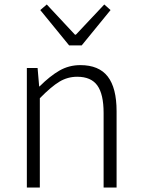

<svg xmlns="http://www.w3.org/2000/svg" viewBox="-20 -838 632 858"><path d="M100 -534H148L155 -452H157Q203 -498 245.5 -522.5Q288 -547 339 -547Q422 -547 461.5 -496Q501 -445 501 -341V0H443V-333Q443 -417 415 -456Q387 -495 325 -495Q282 -495 245.5 -473Q209 -451 158 -399V0H100ZM160 -793 189 -818 315 -683H319L446 -818L474 -793L345 -635H289Z"/></svg>

Font: Merged Yaku Han JP Light
Style: Regular
Weight: 300
Designer: Ryoko NISHIZUKA 西塚涼子 (kana, bopomofo & ideographs); Paul D. Hunt (Latin, Greek & Cyrillic); Sandoll Communications 산돌커뮤니
Foundry: Adobe
Version: Version 2.004